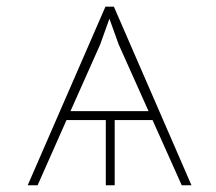

<svg xmlns="http://www.w3.org/2000/svg" viewBox="-20 -548 640 568"><path d="M431.2 -192.9H319.3V0H293V-192.9H176.8L91.3 0H62L291.5 -527.3V-528.3H316.9L546.4 0H517.6ZM188.5 -219.2H419.4L331.1 -416.5L303.7 -492.7L276.4 -416.5Z"/></svg>

Font: Roboto Mono Thin
Style: Regular
Weight: 250
Designer: Google
Version: Version 2.000985; 2015; ttfautohint (v1.3)